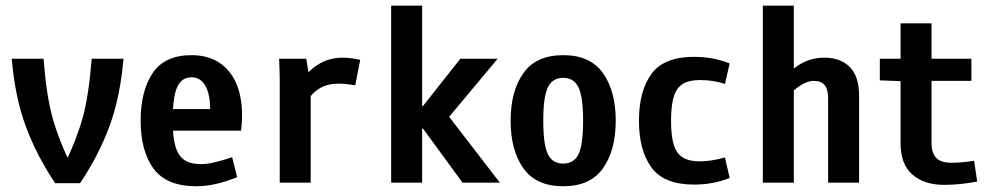

<svg xmlns="http://www.w3.org/2000/svg" viewBox="-20 -645 3540 678"><path d="M303.7 -437.5H416Q404.3 -300.8 366.2 -198.2Q328.1 -95.7 262.7 2H174.8Q109.4 -95.7 71.3 -198.2Q33.2 -300.8 21.5 -437.5H133.8Q143.6 -308.6 165.5 -229.5Q187.5 -150.4 230.5 -62.5H207Q250 -150.4 272 -229.5Q293.9 -308.6 303.7 -437.5Z M656.2 -450.2Q722.7 -450.2 765.6 -415.5Q808.6 -380.9 824.7 -320.3Q840.8 -259.8 831.1 -183.6H537.1V-259.8H759.8L720.7 -218.8Q726.6 -294.9 709.5 -333.5Q692.4 -372.1 656.2 -372.1Q621.1 -372.1 605.5 -336.9Q589.8 -301.8 589.8 -218.8Q589.8 -161.1 599.6 -127.9Q609.4 -94.7 630.9 -80.1Q652.3 -65.4 689.5 -65.4Q711.9 -65.4 739.7 -72.3Q767.6 -79.1 799.8 -89.8L817.4 -19.5Q739.3 12.7 673.8 12.7Q567.4 12.7 522 -49.8Q476.6 -112.3 476.6 -218.8Q476.6 -323.2 519 -386.7Q561.5 -450.2 656.2 -450.2Z M967.8 -374 965.8 -437.5H1061.5L1077.1 -340.8V0H967.8ZM1190.4 -441.4Q1218.8 -441.4 1252 -433.6L1234.4 -343.8Q1199.2 -349.6 1175.8 -349.6Q1132.8 -349.6 1104 -330.1Q1075.2 -310.5 1052.7 -270.5L1008.8 -303.7Q1041 -368.2 1085.9 -404.8Q1130.9 -441.4 1190.4 -441.4Z M1525.4 -191.4H1470.7V0H1361.3V-625H1470.7V-270.5H1525.4ZM1737.3 -437.5 1548.8 -211.9V-254.9L1745.1 0H1613.3L1443.4 -232.4L1605.5 -437.5Z M1783.2 -218.8Q1783.2 -323.2 1828.1 -386.7Q1873 -450.2 1968.8 -450.2Q2064.5 -450.2 2109.4 -386.7Q2154.3 -323.2 2154.3 -218.8Q2154.3 -114.3 2109.4 -50.8Q2064.5 12.7 1968.8 12.7Q1873 12.7 1828.1 -50.8Q1783.2 -114.3 1783.2 -218.8ZM2039.1 -218.7Q2039.1 -302.7 2022.8 -336.4Q2006.6 -370.1 1968.6 -370.1Q1930.7 -370.1 1914.6 -336.4Q1898.4 -302.7 1898.4 -218.7Q1898.4 -133.8 1914.7 -100.6Q1930.9 -67.4 1968.9 -67.4Q2006.8 -67.4 2022.9 -100.6Q2039.1 -133.8 2039.1 -218.7Z M2452.1 -362.3Q2413.1 -362.3 2391.1 -348.6Q2369.1 -335 2359.4 -304.2Q2349.6 -273.4 2349.6 -218.8Q2349.6 -164.1 2359.4 -133.3Q2369.1 -102.5 2391.1 -88.9Q2413.1 -75.2 2452.1 -75.2Q2490.2 -75.2 2540 -88.9L2556.6 -16.6Q2499 6.8 2430.7 6.8Q2324.2 6.8 2280.3 -53.7Q2236.3 -114.3 2236.3 -218.8Q2236.3 -323.2 2280.3 -383.8Q2324.2 -444.3 2430.7 -444.3Q2499 -444.3 2556.6 -420.9L2540 -348.6Q2499 -362.3 2452.1 -362.3Z M2673.8 -625H2783.2V0H2673.8ZM2853.5 -359.4Q2829.1 -359.4 2799.8 -338.9Q2770.5 -318.4 2746.1 -285.2L2703.1 -326.2Q2751 -380.9 2794.4 -411.1Q2837.9 -441.4 2890.6 -441.4Q2948.2 -441.4 2981 -408.2Q3013.7 -375 3013.7 -306.6V0H2904.3V-298.8Q2904.3 -329.1 2892.1 -344.2Q2879.9 -359.4 2853.5 -359.4Z M3269.5 -562.5V-437.5H3410.2V-359.4H3269.5V-136.7Q3269.5 -106.4 3285.2 -88.4Q3300.8 -70.3 3339.8 -70.3Q3376 -70.3 3419.9 -77.1L3430.7 -3.9Q3369.1 7.8 3314.5 7.8Q3244.1 7.8 3202.1 -28.3Q3160.2 -64.5 3160.2 -138.7V-358.4L3086.9 -361.3V-437.5H3160.2V-562.5Z"/></svg>

Font: Sudo Var
Style: Regular
Weight: 400
Monospace: yes
Designer: Jens Kutilek
Foundry: Jens Kutilek
Version: Version 0.065;FEAKit 1.0